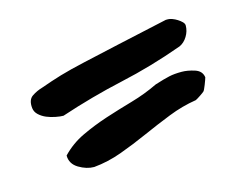

<svg xmlns="http://www.w3.org/2000/svg" viewBox="-52 -465 514 411"><g transform="rotate(-15 205.0 -259.5)"><path d="M61.5 -166Q82 -187.5 108.9 -200.2Q135.7 -212.9 165.5 -222.7Q195.3 -232.4 226.1 -241.2Q256.8 -250 285.2 -263.7Q306.6 -270.5 317.9 -272.9Q329.1 -275.4 345.7 -275.4Q358.4 -275.4 374 -270.5Q389.6 -265.6 391.6 -251Q390.6 -247.1 386.2 -235.8Q381.8 -224.6 379.9 -222.7Q377.9 -220.7 370.6 -215.8Q363.3 -210.9 359.4 -209Q328.1 -204.1 297.4 -191.9Q266.6 -179.7 235.8 -166Q205.1 -152.3 174.3 -141.1Q143.6 -129.9 112.3 -127Q95.7 -127 78.6 -137.2Q61.5 -147.5 61.5 -166ZM16.6 -283.2Q14.6 -301.8 25.4 -309.1Q36.1 -316.4 49.8 -320.3Q71.3 -328.1 94.2 -335Q117.2 -341.8 149.9 -349.1Q182.6 -356.4 228.5 -366.7Q274.4 -377 341.8 -391.6H346.7Q350.6 -391.6 356 -389.6Q361.3 -387.7 366.7 -384.3Q372.1 -380.9 376 -377Q379.9 -373 379.9 -369.1Q379.9 -356.4 373 -345.2Q366.2 -334 355.5 -329.1Q285.2 -303.7 216.3 -288.6Q147.5 -273.4 77.1 -250Q70.3 -250 60.1 -252Q49.8 -253.9 40.5 -257.8Q31.2 -261.7 24.4 -268.1Q17.6 -274.4 16.6 -283.2Z"/></g></svg>

Font: Covered By Your Grace
Style: Regular
Weight: 400
Designer: Kimberly Geswein
Foundry: Kimberly Geswein
Version: Version 1.0